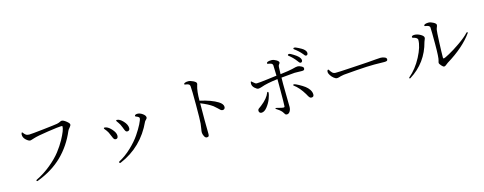

<svg xmlns="http://www.w3.org/2000/svg" viewBox="-30 -1579 6060 2406"><g transform="rotate(-15 3000.0 -376.0)"><path d="M210 -621.1Q210 -628.9 213.4 -638.7Q216.8 -648.4 221.7 -648.4Q225.6 -648.4 234.4 -635.7Q243.2 -623 258.8 -610.8Q274.4 -598.6 302.7 -598.6Q331.1 -598.6 489.3 -616.2Q647.5 -633.8 671.9 -638.7Q696.3 -643.6 712.9 -652.3Q729.5 -661.1 738.3 -661.1Q760.7 -661.1 796.4 -632.8Q832 -604.5 832 -588.9Q832 -573.2 813.5 -552.7Q793.9 -531.2 788.1 -516.6Q712.9 -338.9 583 -211.9Q453.1 -85 253.9 -9.8Q251 -8.8 250 -8.8Q240.2 -8.8 240.2 -18.6Q240.2 -23.4 245.1 -26.4Q350.6 -78.1 439 -151.4Q527.3 -224.6 579.6 -292.5Q631.8 -360.4 668 -425.8Q731.4 -542 731.4 -587.9Q731.4 -596.7 716.8 -596.7Q683.6 -596.7 541.5 -575.7Q399.4 -554.7 351.6 -539.1Q303.7 -523.4 296.9 -523.4Q274.4 -523.4 242.2 -553.2Q210 -583 210 -621.1Z M1225.6 -431.6Q1225.6 -439.5 1234.4 -439.5Q1275.4 -439.5 1320.8 -390.1Q1366.2 -340.8 1366.2 -301.8Q1366.2 -261.7 1335.9 -261.7Q1321.3 -261.7 1313 -272Q1304.7 -282.2 1293.9 -310.5Q1283.2 -338.9 1270.5 -364.3Q1257.8 -389.6 1227.5 -424.8Q1225.6 -426.8 1225.6 -431.6ZM1299.8 28.3Q1299.8 23.4 1305.7 19.5Q1390.6 -25.4 1468.3 -99.1Q1545.9 -172.9 1592.3 -241.7Q1638.7 -310.5 1666 -364.7Q1693.4 -418.9 1693.4 -439.5Q1693.4 -456.1 1649.4 -471.7Q1642.6 -474.6 1642.6 -482.4Q1642.6 -490.2 1653.3 -495.1Q1664.1 -500 1675.8 -500Q1710 -500 1744.1 -475.6Q1778.3 -451.2 1778.3 -425.8Q1778.3 -414.1 1764.6 -401.4Q1750 -387.7 1746.1 -379.9Q1610.4 -84 1317.4 39.1Q1316.4 40 1312.5 40Q1308.6 40 1304.2 36.6Q1299.8 33.2 1299.8 28.3ZM1399.4 -483.4Q1399.4 -492.2 1408.2 -492.2Q1446.3 -492.2 1489.7 -445.3Q1533.2 -398.4 1533.2 -352.5Q1533.2 -335.9 1523.9 -327.1Q1514.6 -318.4 1501 -318.4Q1487.3 -318.4 1479 -329.1Q1470.7 -339.8 1455.1 -383.8Q1438.5 -427.7 1418.9 -453.1Q1399.4 -478.5 1399.4 -483.4Z M2340.8 -708Q2340.8 -714.8 2356 -721.7Q2371.1 -728.5 2398.4 -728.5Q2424.8 -728.5 2462.4 -710Q2500 -691.4 2500 -672.9Q2500 -664.1 2494.1 -648.4Q2472.7 -582 2472.7 -456.1Q2620.1 -423.8 2703.1 -372.1Q2755.9 -338.9 2755.9 -300.8Q2755.9 -287.1 2747.6 -277.3Q2739.3 -267.6 2724.6 -267.6Q2710 -267.6 2698.7 -276.4Q2687.5 -285.2 2667 -306.6Q2646.5 -327.1 2625 -343.8Q2570.3 -383.8 2472.7 -422.9Q2471.7 -377 2471.7 -206.1L2473.6 -24.4Q2473.6 -4.9 2467.8 3.4Q2461.9 11.7 2443.4 11.7Q2423.8 11.7 2410.6 -15.6Q2397.5 -43 2397.5 -63.5Q2397.5 -83 2402.3 -105.5Q2407.2 -127 2412.1 -175.3Q2417 -223.6 2417 -418Q2417 -612.3 2412.1 -658.2Q2410.2 -678.7 2396 -687Q2381.8 -695.3 2348.6 -699.2Q2340.8 -701.2 2340.8 -708Z M3151.4 -493.2Q3151.4 -522.5 3160.2 -522.5Q3163.1 -522.5 3184.6 -502Q3205.1 -480.5 3222.7 -480.5Q3255.9 -480.5 3361.3 -494.1Q3465.8 -507.8 3485.4 -509.8Q3483.4 -629.9 3481.4 -646Q3479.5 -662.1 3465.3 -669.4Q3451.2 -676.8 3418 -681.6Q3411.1 -683.6 3411.1 -689.5Q3411.1 -713.9 3477.5 -713.9Q3506.8 -711.9 3536.1 -693.8Q3565.4 -675.8 3565.4 -659.2Q3565.4 -651.4 3555.7 -640.6Q3544.9 -628.9 3543.5 -609.4Q3542 -589.8 3540 -514.6Q3660.2 -529.3 3697.3 -539.1Q3733.4 -547.9 3745.1 -550.8Q3755.9 -553.7 3772.5 -553.7Q3789.1 -553.7 3816.4 -540Q3843.8 -526.4 3843.8 -510.7Q3843.8 -495.1 3836.4 -489.3Q3829.1 -483.4 3810.5 -483.4L3714.8 -485.4Q3709 -485.4 3540 -469.7Q3539.1 -439.5 3539.1 -385.7L3543 -88.9Q3543 -56.6 3527.3 -31.7Q3511.7 -6.8 3488.3 -6.8Q3476.6 -6.8 3470.7 -11.2Q3464.8 -15.6 3457 -29.3Q3449.2 -42 3442.4 -50.8Q3416 -82 3371.1 -108.4Q3367.2 -110.4 3367.2 -116.2Q3367.2 -121.1 3374 -121.1L3414.1 -111.3Q3455.1 -100.6 3468.8 -100.6Q3482.4 -100.6 3483.4 -113.3Q3486.3 -162.1 3486.3 -317.4V-464.8Q3344.7 -448.2 3268.6 -419.9Q3243.2 -411.1 3225.1 -411.1Q3207 -411.1 3179.2 -437Q3151.4 -462.9 3151.4 -493.2ZM3153.3 -143.6Q3153.3 -159.2 3165 -168Q3176.8 -176.8 3202.1 -195.3Q3293 -265.6 3318.4 -335.9Q3321.3 -341.8 3328.1 -341.8Q3335 -341.8 3335 -332Q3335 -303.7 3315.4 -252.4Q3295.9 -201.2 3259.8 -155.3Q3223.6 -109.4 3186.5 -109.4Q3170.9 -109.4 3162.1 -118.7Q3153.3 -127.9 3153.3 -143.6ZM3657.2 -339.8Q3657.2 -348.6 3669.9 -348.6Q3682.6 -348.6 3728 -323.7Q3773.4 -298.8 3802.2 -277.3Q3831.1 -255.9 3851.1 -225.6Q3871.1 -195.3 3871.1 -163.1Q3871.1 -130.9 3839.8 -130.9Q3824.2 -130.9 3816.4 -140.6Q3803.7 -155.3 3795.9 -170.9Q3788.1 -185.5 3785.2 -190.4Q3727.5 -286.1 3660.2 -335Q3657.2 -337.9 3657.2 -339.8ZM3690.4 -720.7Q3690.4 -724.6 3695.3 -728.5Q3700.2 -732.4 3710 -732.4Q3719.7 -732.4 3758.8 -708Q3797.9 -683.6 3810.5 -670.9Q3844.7 -640.6 3844.7 -613.3Q3844.7 -602.5 3837.9 -595.2Q3831.1 -587.9 3823.2 -587.9Q3815.4 -587.9 3809.1 -592.3Q3802.7 -596.7 3789.1 -616.2Q3749 -670.9 3694.3 -712.9Q3690.4 -715.8 3690.4 -720.7ZM3778.3 -781.2Q3778.3 -792 3792 -792Q3805.7 -792 3845.2 -771.5Q3884.8 -751 3898.4 -740.2Q3933.6 -711.9 3933.6 -685.5Q3933.6 -658.2 3911.1 -656.2Q3901.4 -656.2 3894 -664.6Q3886.7 -672.9 3878.9 -683.6Q3837.9 -733.4 3782.2 -773.4Q3778.3 -776.4 3778.3 -781.2Z M4116.2 -385.7Q4116.2 -401.4 4120.6 -408.2Q4125 -415 4129.9 -415Q4134.8 -415 4138.7 -409.2Q4152.3 -385.7 4168.9 -369.1Q4185.5 -352.5 4210.9 -352.5Q4236.3 -352.5 4275.9 -354.5Q4315.4 -356.4 4363.3 -359.4Q4411.1 -362.3 4461.9 -365.2Q4511.7 -368.2 4556.6 -371.1Q4600.6 -374 4632.8 -376Q4702.1 -379.9 4740.2 -384.8Q4778.3 -388.7 4802.7 -388.7Q4826.2 -388.7 4852.5 -378.9Q4878.9 -369.1 4878.9 -349.6Q4878.9 -336.9 4870.6 -331.1Q4862.3 -325.2 4835.9 -325.2L4705.1 -327.1Q4617.2 -327.1 4473.6 -316.4Q4330.1 -305.7 4305.2 -302.7Q4280.3 -299.8 4264.2 -294.9Q4248 -290 4237.3 -287.1Q4225.6 -283.2 4210 -283.2Q4194.3 -283.2 4171.9 -300.8Q4149.4 -318.4 4132.8 -344.2Q4116.2 -370.1 4116.2 -385.7Z M5085 -51.8Q5085 -54.7 5087.9 -57.6Q5185.5 -139.6 5252.4 -267.6Q5319.3 -395.5 5319.3 -483.4Q5319.3 -512.7 5258.8 -526.4Q5250 -528.3 5250 -536.1Q5250 -556.6 5287.1 -556.6Q5324.2 -556.6 5363.8 -534.2Q5403.3 -511.7 5403.3 -489.3Q5403.3 -478.5 5396.5 -464.8Q5389.6 -450.2 5386.7 -439.5Q5321.3 -183.6 5098.6 -44.9Q5095.7 -43 5093.8 -43Q5085 -43 5085 -51.8ZM5436.5 -634.8Q5436.5 -639.6 5440.4 -644.5Q5444.3 -649.4 5458.5 -654.3Q5472.7 -659.2 5498 -659.2Q5523.4 -659.2 5557.6 -640.6Q5591.8 -622.1 5591.8 -605.5Q5591.8 -593.8 5585.9 -580.1Q5579.1 -566.4 5574.7 -545.4Q5570.3 -524.4 5564.5 -388.7Q5558.6 -252.9 5558.6 -188.5Q5558.6 -175.8 5569.3 -175.8Q5579.1 -175.8 5642.6 -210Q5706.1 -244.1 5791.5 -303.2Q5877 -362.3 5925.8 -415Q5927.7 -417 5931.6 -417Q5941.4 -417 5941.4 -410.2L5939.5 -406.2Q5828.1 -248 5601.6 -110.4Q5593.8 -106.4 5577.1 -91.8Q5559.6 -76.2 5546.9 -76.2Q5533.2 -76.2 5511.7 -101.1Q5490.2 -126 5490.2 -137.7Q5490.2 -148.4 5496.1 -164.1Q5508.8 -202.1 5508.8 -375Q5508.8 -546.9 5505.9 -592.8Q5504.9 -621.1 5445.3 -627.9Q5436.5 -629.9 5436.5 -634.8Z"/></g></svg>

Font: GenEi Koburi Mincho v6
Style: Regular
Weight: 400
Designer: o_tamon (Modified)
Foundry: o_tamon / Adobe Systems Incorporated
Version: Version 6.1